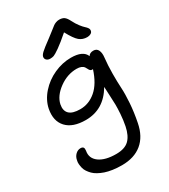

<svg xmlns="http://www.w3.org/2000/svg" viewBox="-253 -933 1155 1311"><g transform="rotate(-30 324.5 -278.0)"><path d="M250 -615.2Q231 -615.2 220.7 -625.5Q210.4 -635.7 212.9 -650.9Q215.3 -663.6 232.4 -679.9Q249.5 -696.3 312 -742.2Q331.1 -756.3 354.5 -775.1Q377.9 -793.9 386.5 -800Q395 -806.2 407.5 -811Q419.9 -815.9 434.1 -815.9Q458.5 -815.9 473.1 -805.4Q487.8 -794.9 502 -766.1Q516.6 -737.3 533.9 -714.8Q551.3 -692.4 562.3 -683.1Q573.2 -673.8 579.8 -663.6Q586.4 -653.3 584 -642.1Q582.5 -630.4 570.3 -623.3Q558.1 -616.2 542 -616.2Q505.9 -616.2 480.5 -637.5Q455.1 -658.7 419.9 -724.1Q362.3 -673.8 326.2 -648.7Q290 -623.5 277.6 -619.4Q265.1 -615.2 250 -615.2ZM310.1 259.8Q271.5 259.8 238 254.9Q204.6 250 179.7 241.5Q154.8 232.9 134 221.4Q113.3 210 99.9 196.3Q86.4 182.6 76.4 167.5Q66.4 152.3 62.7 136.7Q59.1 121.1 57.6 105.7Q56.2 90.3 60.1 76.2Q64.5 50.8 82 33.9Q99.6 17.1 121.1 17.1Q137.2 17.1 142.8 25.4Q148.4 33.7 146 50.8Q135.3 106.4 181.4 140.1Q227.5 173.8 314 173.8Q381.8 173.8 415.5 141.4Q449.2 108.9 462.9 42Q471.7 -2.4 474.9 -48.6Q478 -94.7 477.5 -121.8Q477.1 -148.9 474.4 -197.3Q471.7 -245.6 471.2 -264.2Q393.1 -130.9 251 -130.9Q148.4 -130.9 100.1 -183.1Q51.8 -235.4 68.8 -324.2Q81.5 -386.7 128.2 -439.2Q174.8 -491.7 240.2 -521.2Q305.7 -550.8 373 -550.8Q468.8 -550.8 490.2 -496.1Q501.5 -516.1 529.8 -516.1Q556.6 -516.1 566.9 -493.7Q577.1 -471.2 573.2 -439Q566.4 -377 566.2 -313Q565.9 -249 568.8 -200.4Q571.8 -151.9 566.9 -81.5Q562 -11.2 546.9 64Q528.3 160.2 467.8 210Q407.2 259.8 310.1 259.8ZM152.8 -311Q143.6 -264.2 168.7 -239Q193.8 -213.9 254.9 -213.9Q323.2 -213.9 378.7 -261.5Q434.1 -309.1 465.8 -408.2Q462.9 -407.2 459 -407.2Q449.7 -407.2 444.1 -413.3Q438.5 -419.4 434.6 -428Q430.7 -436.5 424.8 -445.1Q418.9 -453.6 404.8 -459.7Q390.6 -465.8 369.1 -465.8Q295.9 -465.8 231 -418.5Q166 -371.1 152.8 -311Z"/></g></svg>

Font: Shantell Sans Irregular
Style: Italic
Weight: 400
Italic angle: -11.31°
Designer: Stephen Nixon, Anya Danilova, Shantell Martin
Foundry: Arrow Type
Version: Version 1.006;[9816181b4]